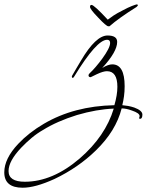

<svg xmlns="http://www.w3.org/2000/svg" viewBox="-325 -493 686 898"><path d="M-219 385Q-305 385 -305 313Q-305 249 -240 180Q-190 127 -120 86Q21 3 210 -1Q224 -49 224 -87Q224 -160 175 -160Q158 -160 128 -146Q114 -139 106.5 -135.5Q99 -132 99 -132Q89 -132 89 -141Q89 -145 94 -150Q108 -163 122.5 -180Q137 -197 152 -217Q190 -269 190 -292Q190 -307 176 -307Q127 -307 22 -135Q19 -129 15 -129Q11 -129 11 -134Q11 -138 14 -142Q22 -156 32 -173Q42 -190 54 -210Q123 -327 178 -327Q223 -327 223 -297Q223 -251 153 -175Q181 -192 200 -192Q258 -192 258 -90Q258 -65 255 -43Q252 -21 247 -1Q260 0 274 2.5Q288 5 303 10Q341 24 341 43Q341 63 329 63Q326 63 326 59Q326 56 327 55Q328 53 328 50Q328 36 292 24Q265 14 244 14Q217 120 123 211Q41 291 -70 344Q-160 385 -219 385ZM-209 357Q-79 357 48 248Q168 144 207 15Q127 18 35 45Q-58 74 -124 115Q-152 131 -177 152Q-202 173 -225 197Q-285 260 -285 307Q-285 357 -209 357ZM182 -370Q172 -370 133 -412Q96 -450 96 -461Q96 -470 103 -470Q115 -470 179 -401Q189 -409 205.5 -420Q222 -431 248 -444Q274 -458 292 -465Q310 -472 317 -473L320 -467L313 -460Q230 -408 187 -370Z"/></svg>

Font: Ruthie
Style: Regular
Weight: 400
Designer: Robert E. Leuschke
Foundry: Robert E. Leuschke
Version: Version 1.012